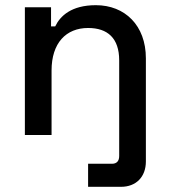

<svg xmlns="http://www.w3.org/2000/svg" viewBox="-20 -521 655 741"><path d="M76 0H179V-249C179 -355 235 -413 320 -413C395 -413 440 -374 440 -288V81C440 101 430 111 412 111H320V200H447C505 200 543 162 543 102V-296C543 -423 462 -501 350 -501C255 -501 212 -459 193 -419H177V-493H76Z"/></svg>

Font: Meta Space Medium
Style: Regular
Weight: 500
Designer: Meta Pool / Florian Karsten
Foundry: Meta Pool / Florian Karsten
Version: Version 2.000;Glyphs 3.1.1 (3137)